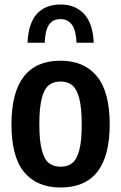

<svg xmlns="http://www.w3.org/2000/svg" viewBox="-20 -824 538 854"><path d="M31 -270.5Q31 -554 249.5 -554Q354.5 -554 411.2 -484.5Q468 -415 468 -271.5Q468 10 249.5 10Q144 10 87.5 -58.2Q31 -126.5 31 -270.5ZM343.5 -269.5Q343.5 -344.5 332.5 -386.5Q321.5 -428.5 301 -445Q280.5 -461.5 249.5 -461.5Q218 -461.5 197.5 -445.2Q177 -429 166 -387.5Q155 -346 155 -272.5Q155 -198 166 -156.5Q177 -115 197.2 -98.8Q217.5 -82.5 249.5 -82.5Q281 -82.5 301.2 -98.5Q321.5 -114.5 332.5 -155.5Q343.5 -196.5 343.5 -269.5ZM249.5 -804Q314.5 -804 353.8 -762.2Q393 -720.5 397 -634H320.5Q318 -689.5 299.8 -714.2Q281.5 -739 249.5 -739Q215.5 -739 198.2 -714.5Q181 -690 179 -634H102.5Q106.5 -721.5 144.5 -762.8Q182.5 -804 249.5 -804Z"/></svg>

Font: Encode Sans Condensed SemiBold
Style: Regular
Weight: 600
Width: 3
Designer: Multiple Designers
Foundry: Impallari Type
Version: Version 2.000